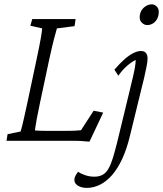

<svg xmlns="http://www.w3.org/2000/svg" viewBox="-20 -663 768 904"><path d="M401.4 3.9Q385.7 2.9 375.5 2Q365.2 1 356.4 0.5Q347.7 0 335.9 0H10.7L15.6 -31.2L77.1 -43.9Q80.1 -53.7 84 -68.8Q87.9 -84 93.8 -110.4Q99.6 -136.7 109.4 -181.6L152.3 -383.8Q167 -453.1 172.4 -484.9Q177.7 -516.6 178.7 -529.3L123 -542L131.8 -573.2H335.9L331.1 -540L248 -529.3Q244.1 -516.6 235.4 -483.9Q226.6 -451.2 211.9 -383.8L168.9 -181.6Q158.2 -130.9 153.3 -104.5Q148.4 -78.1 147 -66.9Q145.5 -55.7 144.5 -48.8Q156.2 -47.9 168.9 -47.4Q181.6 -46.9 196.3 -46.9H290Q311.5 -46.9 327.1 -47.4Q342.8 -47.9 361.3 -49.8L420.9 -141.6L465.8 -132.8ZM648.4 -254.9 591.8 -23.4Q577.1 38.1 555.7 84.5Q534.2 130.9 507.8 161.1Q481.4 191.4 451.2 206.5Q420.9 221.7 388.7 221.7Q364.3 221.7 347.2 211.4Q330.1 201.2 330.1 183.6Q330.1 174.8 334.5 166Q338.9 157.2 347.7 145.5Q359.4 154.3 380.4 161.6Q401.4 168.9 424.8 168.9Q453.1 168.9 471.2 154.8Q489.3 140.6 502.4 106.4Q515.6 72.3 530.3 12.7L584 -209Q595.7 -256.8 606.9 -304.7Q618.2 -352.5 619.1 -380.9Q597.7 -370.1 577.1 -352.1Q556.6 -334 537.1 -306.6L518.6 -335Q543 -363.3 564.9 -382.8Q586.9 -402.3 606.9 -412.6Q627 -422.9 643.6 -422.9Q660.2 -422.9 667.5 -413.1Q674.8 -403.3 674.8 -386.7Q674.8 -373 669.4 -346.7Q664.1 -320.3 658.2 -294.4Q652.3 -268.6 648.4 -254.9ZM672.9 -544.9Q660.2 -544.9 648.9 -555.2Q637.7 -565.4 637.7 -580.1Q637.7 -600.6 646.5 -614.3Q655.3 -627.9 668.5 -635.3Q681.6 -642.6 695.3 -642.6Q707 -642.6 717.3 -632.8Q727.5 -623 727.5 -608.4Q727.5 -586.9 719.2 -572.8Q710.9 -558.6 698.7 -551.8Q686.5 -544.9 672.9 -544.9Z"/></svg>

Font: Crimson Pro ExtraLight
Style: Italic
Weight: 250
Italic angle: -12°
Designer: Jacques Le Bailly
Foundry: Baron von Fonthausen
Version: Version 1.003